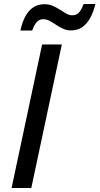

<svg xmlns="http://www.w3.org/2000/svg" viewBox="-20 -935 495 955"><path d="M37.6 0 189.5 -713.9H287.6L135.7 0ZM81.5 -783.2Q90.8 -826.7 107.4 -856Q124 -885.3 147.5 -899.7Q170.9 -914.1 201.2 -914.1Q223.6 -914.1 242.7 -905.8Q261.7 -897.5 278.6 -886.5Q295.4 -875.5 310.1 -867.2Q324.7 -858.9 338.9 -858.9Q359.4 -858.9 371.8 -871.8Q384.3 -884.8 396 -915H454.6Q443.8 -871.6 426.8 -842.3Q409.7 -813 386.5 -798.3Q363.3 -783.7 333 -783.7Q312 -783.7 293.9 -792Q275.9 -800.3 259.3 -811.5Q242.7 -822.8 227.1 -831.1Q211.4 -839.4 194.8 -839.4Q175.3 -839.4 162.8 -825.4Q150.4 -811.5 140.1 -783.2Z"/></svg>

Font: Open Sans Medium
Style: Italic
Weight: 500
Italic angle: -12°
Designer: Monotype Design Team
Foundry: Monotype Imaging Inc.
Version: Version 3.000